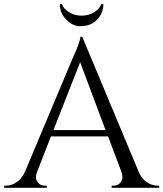

<svg xmlns="http://www.w3.org/2000/svg" viewBox="-30 -888 773 908"><path d="M459 -868Q459 -840 445 -816Q431 -792 407.5 -778Q384 -764 349 -764Q314 -764 283.5 -795Q253 -826 253 -868H263Q271 -846 297 -830Q323 -814 356 -814Q389 -814 415 -830Q441 -846 449 -868ZM715 -10H723V0H498V-10H507Q528 -10 538.5 -23.5Q549 -37 549 -49Q549 -61 545 -73L481 -243H211L144 -72Q140 -60 140 -48.5Q140 -37 150.5 -23.5Q161 -10 182 -10H191V0H-10V-10H-1Q24 -10 48 -26Q72 -42 87 -73L313 -611Q350 -692 350 -714H359L627 -73Q641 -42 665 -26Q689 -10 715 -10ZM223 -273H469L349 -594Z"/></svg>

Font: Cinzel Decorative
Style: Regular
Weight: 400
Designer: Natanael Gama
Version: Version 1.001;PS 001.001;hotconv 1.0.56;makeotf.lib2.0.21325